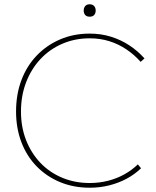

<svg xmlns="http://www.w3.org/2000/svg" viewBox="-20 -867 730 897"><path d="M55 -346Q55 -426 80 -492.5Q105 -559 151.5 -607.5Q198 -656 261 -683Q324 -710 399 -710Q452 -710 498.5 -695.5Q545 -681 584.5 -655Q624 -629 655 -594L637 -578Q608 -611 571 -636Q534 -661 491 -674.5Q448 -688 399 -688Q330 -688 271 -662.5Q212 -637 169 -591Q126 -545 102 -482.5Q78 -420 78 -346Q78 -273 102 -212Q126 -151 169 -106Q212 -61 271 -36.5Q330 -12 399 -12Q444 -12 485 -22.5Q526 -33 561 -52.5Q596 -72 624 -99L639 -81Q609 -52 571.5 -32Q534 -12 490.5 -1Q447 10 399 10Q324 10 261 -16Q198 -42 151.5 -89.5Q105 -137 80 -202.5Q55 -268 55 -346ZM371 -818Q371 -830 378 -838.5Q385 -847 399 -847Q412 -847 419.5 -839Q427 -831 427 -818Q427 -805 420 -797Q413 -789 399 -789Q385 -789 378 -797Q371 -805 371 -818Z"/></svg>

Font: Mach Thin
Style: Regular
Weight: 250
Version: Version 1.002